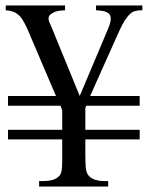

<svg xmlns="http://www.w3.org/2000/svg" viewBox="-20 -682 540 702"><path d="M292 -172.4V-119.1Q292 -91.3 293.5 -71Q294.9 -50.8 304.2 -39.6Q313 -29.3 328.4 -24.7Q343.8 -20 355.5 -20H375.5V0H123V-20H139.6Q156.2 -20 171.6 -23.9Q187 -27.8 198.2 -40.5Q202.1 -44.9 204.1 -53Q206.1 -61 206.8 -71.5Q207.5 -82 207.5 -94.2V-172.4H9.3V-207.5H207.5V-278.3L201.2 -295.4H9.3V-331.1H184.6L81.1 -573.7Q71.8 -594.7 63.2 -608.6Q54.7 -622.6 44.9 -629.4Q36.6 -636.7 25.6 -640.1Q14.6 -643.6 1 -644.5V-662.1H217.8V-644.5Q200.2 -643.6 189.7 -641.4Q179.2 -639.2 168.9 -632.3Q160.6 -627 158.7 -621.1Q156.7 -615.2 158 -609.1Q159.2 -603 162.1 -596.9Q165 -590.8 167.5 -585L271.5 -331.1L375.5 -577.6Q377.9 -583.5 380.6 -591.3Q383.3 -599.1 384.5 -607.2Q385.7 -615.2 384 -622.3Q382.3 -629.4 375.5 -634.3Q366.7 -640.1 356 -641.8Q345.2 -643.6 331.1 -644.5V-662.1H500.5V-644.5Q485.4 -644.5 474.9 -641.8Q464.4 -639.2 457 -632.3Q447.3 -624 437 -608.4Q426.8 -592.8 416 -568.8L309.6 -331.1H490.7V-295.4H295.4L292 -286.6V-207.5H490.7V-172.4Z"/></svg>

Font: Doulos SIL Am
Style: Regular
Weight: 400
Designer: Walt Agee, Victor Gaultney, Peter Martin, Debbi Hosken, Becca Hirsbrunner
Foundry: SIL International
Version: Version 5.000